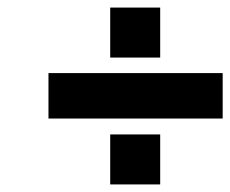

<svg xmlns="http://www.w3.org/2000/svg" viewBox="-20 -504 608 507"><path d="M271 -352V-484H403V-352ZM108 -191V-311H568V-191ZM271 -17V-149H403V-17Z"/></svg>

Font: Titillium Web
Style: Bold Italic
Weight: 700
Italic angle: -13°
Version: Version 1.001;PS 57.000;hotconv 1.0.70;makeotf.lib2.5.55311